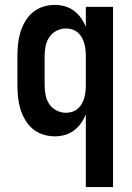

<svg xmlns="http://www.w3.org/2000/svg" viewBox="-20 -548 540 783"><path d="M330 215V-82Q322 -62 310 -45Q298 -28 281 -15.5Q264 -3 244 2.5Q224 8 203 8Q179 8 155.5 0.5Q132 -7 113.5 -22.5Q95 -38 82.5 -59.5Q70 -81 63 -104Q56 -127 53.5 -151.5Q51 -176 51 -200V-320Q51 -344 53.5 -368.5Q56 -393 63 -416Q70 -439 82.5 -460.5Q95 -482 113.5 -497.5Q132 -513 155.5 -520.5Q179 -528 203 -528Q224 -528 244 -522.5Q264 -517 281 -504.5Q298 -492 310 -475Q322 -458 330 -438V-520H441V215ZM249 -88Q262 -88 274.5 -92Q287 -96 297 -104.5Q307 -113 313.5 -124.5Q320 -136 323.5 -148.5Q327 -161 328.5 -174Q330 -187 330 -200V-320Q330 -333 328.5 -346Q327 -359 323.5 -371.5Q320 -384 313.5 -395.5Q307 -407 297 -415.5Q287 -424 274.5 -428Q262 -432 249 -432Q229 -432 210.5 -422.5Q192 -413 181 -396.5Q170 -380 166 -360Q162 -340 162 -320V-200Q162 -180 166 -160Q170 -140 181 -123.5Q192 -107 210.5 -97.5Q229 -88 249 -88Z"/></svg>

Font: Iosevka Curly
Style: Bold
Weight: 700
Monospace: yes
Designer: Belleve Invis
Foundry: Belleve Invis
Version: Version 22.1.2; ttfautohint (v1.8.4)